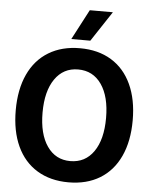

<svg xmlns="http://www.w3.org/2000/svg" viewBox="-61 -967 812 1027"><g transform="rotate(5 345.0 -453.5)"><path d="M31 0ZM31 -350Q31 -462 68.5 -543Q106 -624 177 -667Q248 -710 345 -710Q443 -710 513.5 -667Q584 -624 621.5 -543Q659 -462 659 -350Q659 -238 621.5 -157Q584 -76 513.5 -33Q443 10 345 10Q248 10 177 -33Q106 -76 68.5 -157Q31 -238 31 -350ZM516 -350Q516 -465 470.5 -530.5Q425 -596 345 -596Q266 -596 220.5 -530.5Q175 -465 175 -350Q175 -235 220.5 -169.5Q266 -104 345 -104Q425 -104 470.5 -169.5Q516 -235 516 -350ZM379 -917H503L396 -755H294Z"/></g></svg>

Font: Sarabun
Style: Bold
Weight: 700
Designer: Suppakit Chalermlarp | Katatrad Co.,Ltd.
Foundry: Cadson Demak Co.,Ltd.
Version: Version 1.000; ttfautohint (v1.6)